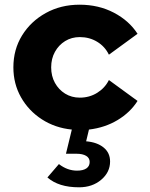

<svg xmlns="http://www.w3.org/2000/svg" viewBox="-20 -544 640 818"><path d="M317 254Q273 254 239.5 243.5Q206 233 182 212L231 155Q267 183 308 183Q334 183 348 173.5Q362 164 362 146Q362 129 347 120Q332 111 306 111H261L286 8Q215 1 158.5 -35.5Q102 -72 69.5 -129.5Q37 -187 37 -257Q37 -333 74 -393Q111 -453 175 -488.5Q239 -524 319 -524Q400 -524 465 -490Q530 -456 566 -400L444 -311Q427 -346 394 -366Q361 -386 320 -386Q285 -386 257.5 -369Q230 -352 214 -323Q198 -294 198 -257Q198 -220 214 -191Q230 -162 257.5 -145Q285 -128 320 -128Q361 -128 394 -148.5Q427 -169 444 -203L566 -114Q535 -65 481 -32.5Q427 0 359 8L347 58Q394 62 421.5 84.5Q449 107 449 144Q449 190 411 222Q373 254 317 254Z"/></svg>

Font: Red Hat Mono
Style: Regular
Weight: 300
Monospace: yes
Designer: Pentagram, MCKL
Foundry: Pentagram, MCKL
Version: Version 1.023